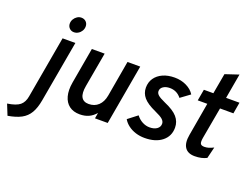

<svg xmlns="http://www.w3.org/2000/svg" viewBox="-208 -1017 2008 1531"><g transform="rotate(20 795.5 -251.0)"><path d="M-37.5 219.5 -74 129Q0.5 118 31.8 92Q63 66 71.5 14.5L164 -511H272.5L180.5 8.5Q168.5 77 143.5 119.2Q118.5 161.5 74.8 184.8Q31 208 -37.5 219.5ZM231.5 -587.5Q208 -587.5 192.8 -603.2Q177.5 -619 177.5 -641.5Q177.5 -662 187.8 -679.2Q198 -696.5 214.5 -707Q231 -717.5 249.5 -717.5Q274 -717.5 289.5 -702Q305 -686.5 305 -663Q305 -642.5 294.8 -625.2Q284.5 -608 267.5 -597.8Q250.5 -587.5 231.5 -587.5Z M498.5 12Q444.5 12 409.2 -14.5Q374 -41 360.8 -90Q347.5 -139 359 -206L412.5 -511H521L469 -218Q457.5 -154 475 -122Q492.5 -90 537.5 -90Q587 -90 619.5 -120.5Q652 -151 662 -207L715 -511H823L733 0H625L633 -48.5Q606.5 -17.5 573.8 -2.8Q541 12 498.5 12Z M1049 12Q1008.5 12 972.8 0.8Q937 -10.5 909 -31.5Q881 -52.5 865 -80.5L944 -141.5Q966 -112.5 996 -96.8Q1026 -81 1057.5 -81Q1096.5 -81 1119.8 -97.8Q1143 -114.5 1143 -142Q1143 -162 1124.8 -178.8Q1106.5 -195.5 1058 -217Q984.5 -250 953.5 -286Q922.5 -322 922.5 -369.5Q922.5 -415.5 946.2 -450Q970 -484.5 1012.8 -503.8Q1055.5 -523 1112.5 -523Q1167 -523 1212.5 -501Q1258 -479 1281 -441.5L1202 -383.5Q1164.5 -431.5 1104 -431.5Q1070.5 -431.5 1048.5 -416.5Q1026.5 -401.5 1026.5 -377.5Q1026.5 -359.5 1042.8 -344.8Q1059 -330 1105 -309.5Q1183.5 -276 1217 -237.5Q1250.5 -199 1250.5 -148Q1250.5 -75 1195.8 -31.5Q1141 12 1049 12Z M1474 12Q1415.5 12 1390.5 -25.2Q1365.5 -62.5 1378 -133L1427 -415H1346L1363 -511H1443.5L1474.5 -684L1588.5 -722L1551.5 -511H1665L1648.5 -415H1535L1487 -147.5Q1481 -111.5 1488.2 -98Q1495.5 -84.5 1521 -84.5Q1539 -84.5 1556.5 -89.5Q1574 -94.5 1598.5 -106.5L1575 -10Q1533.5 12 1474 12Z"/></g></svg>

Font: Overpass SemiBold
Style: Italic
Weight: 600
Italic angle: -10°
Designer: Delve Withrington, Dave Bailey, Thomas Jockin
Foundry: Delve Fonts LLC
Version: Version 4.000